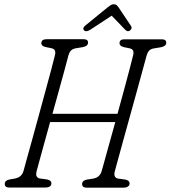

<svg xmlns="http://www.w3.org/2000/svg" viewBox="-20 -885 805 906"><path d="M153 -78Q148.5 -61 153 -53Q157.5 -45 167 -43L203 -38Q223 -33.5 222.5 -20Q222.5 -10 214.5 -5Q206.5 0 195.5 0H24Q2.5 0 2.5 -17Q2.5 -33.5 24.5 -38L50 -42.5Q82.5 -48.5 91 -78.5Q94.5 -92.5 105.5 -131.5Q116.5 -170.5 131.5 -225Q146.5 -279.5 163 -340Q179.5 -400.5 195 -457.5Q210.5 -514.5 222.5 -559.2Q234.5 -604 239.5 -625.5Q242.5 -637.5 239.2 -646Q236 -654.5 222.5 -657.5L195.5 -663Q174.5 -668 175 -681.5Q175.5 -700 200.5 -700H374.5Q395.5 -700 395.5 -684Q395.5 -667.5 370 -662.5L336.5 -657Q322 -654 314.5 -646Q307 -638 303 -624Q297.5 -602.5 285.8 -559.2Q274 -516 258.8 -460.8Q243.5 -405.5 227.5 -348H534.5Q550.5 -406 565.5 -461.5Q580.5 -517 592 -560.5Q603.5 -604 608.5 -625.5Q611.5 -637 608.2 -645.5Q605 -654 591.5 -657L564.5 -662.5Q543.5 -668 544 -681.5Q544.5 -699.5 566 -699.5H743.5Q765 -699.5 764.5 -682.5Q764 -667 739 -662L705.5 -656.5Q691 -654 683.5 -645.8Q676 -637.5 672 -623.5Q666 -601.5 653.8 -556.8Q641.5 -512 625.8 -454.5Q610 -397 593.2 -336.8Q576.5 -276.5 561.5 -222.2Q546.5 -168 536 -129.2Q525.5 -90.5 522 -77.5Q517.5 -60.5 522 -52.5Q526.5 -44.5 536 -42.5L572 -37.5Q592 -33 591.5 -19.5Q591.5 -10 583.5 -4.8Q575.5 0.5 564.5 0.5H389Q367.5 0.5 367.5 -16.5Q367.5 -33 389.5 -37.5L419 -42Q451.5 -47.5 460 -78.5Q463.5 -91 473 -125.2Q482.5 -159.5 495.8 -207.5Q509 -255.5 524 -309H216.5Q201.5 -255 188.2 -206.8Q175 -158.5 165.5 -124.2Q156 -90 153 -78ZM592.5 -740.5Q582.5 -733 570.5 -745L507 -811L406.5 -745Q386 -732 376.5 -742Q367.5 -752 382 -764L485 -848Q494.5 -855.5 501.5 -860.2Q508.5 -865 516.5 -865Q525.5 -865 530.5 -860.5Q535.5 -856 541 -848L598.5 -762Q602.5 -755.5 600 -749.5Q597.5 -743.5 592.5 -740.5Z"/></svg>

Font: Fraunces 144pt S100 Light
Style: Italic
Weight: 300
Italic angle: -16°
Version: Version 1.000; ttfautohint (v1.8.3)